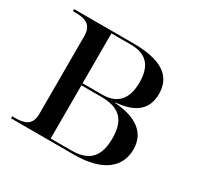

<svg xmlns="http://www.w3.org/2000/svg" viewBox="-121 -676 838 816"><g transform="rotate(30 297.5 -268.0)"><path d="M23 0H333C473 0 540 -58 540 -146C540 -221 487 -270 373 -278V-280C470 -288 516 -329 516 -404C516 -490 454 -536 314 -536H23V-526H36C80 -526 118 -517 118 -458V-77C118 -18 80 -10 36 -10H23ZM309 -281H212V-526H309C391 -526 420 -477 420 -405C420 -332 390 -281 309 -281ZM314 -10H212V-271H308C392 -271 439 -239 439 -142C439 -54 403 -10 314 -10Z"/></g></svg>

Font: Noto Serif Display
Style: Regular
Weight: 400
Designer: Monotype Design Team
Foundry: Monotype Imaging Inc.
Version: Version 2.009